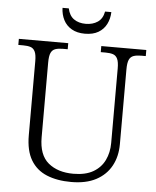

<svg xmlns="http://www.w3.org/2000/svg" viewBox="-60 -946 820 1007"><g transform="rotate(5 350.0 -443.0)"><path d="M352 10Q278 10 223.5 -12.5Q169 -35 139.5 -84.5Q110 -134 110 -215V-605Q110 -639 102 -655.5Q94 -672 78.5 -677Q63 -682 40 -682H14V-714H274V-682H248Q225 -682 209 -676.5Q193 -671 185.5 -654.5Q178 -638 178 -603V-210Q178 -117 228 -75.5Q278 -34 360 -34Q424 -34 464.5 -57.5Q505 -81 524.5 -121.5Q544 -162 544 -212V-605Q544 -639 536 -655.5Q528 -672 512.5 -677Q497 -682 474 -682H448V-714H685V-682H660Q637 -682 621 -676.5Q605 -671 597.5 -654.5Q590 -638 590 -603V-210Q590 -145 563 -95.5Q536 -46 483.5 -18Q431 10 352 10ZM356 -771Q315 -771 286.5 -787.5Q258 -804 243.5 -832.5Q229 -861 228 -896H261Q269 -858 294 -840.5Q319 -823 356 -823Q393 -823 419 -840.5Q445 -858 452 -896H485Q484 -861 469.5 -832.5Q455 -804 427 -787.5Q399 -771 356 -771Z"/></g></svg>

Font: Noto Serif Hebrew Light
Style: Regular
Weight: 300
Version: Version 2.003